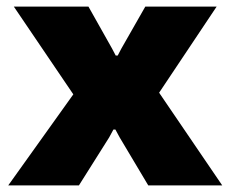

<svg xmlns="http://www.w3.org/2000/svg" viewBox="-20 -564 702 584"><path d="M5 0 203 -277 22 -544H249L321 -416L332 -395H338L349 -416L422 -544H639L464 -282L656 0H431L344 -146L331 -170H325L312 -146L220 0Z"/></svg>

Font: Mona Sans ExtraLight Black
Style: Regular
Weight: 900
Version: Version 2.000